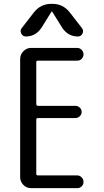

<svg xmlns="http://www.w3.org/2000/svg" viewBox="-20 -980 540 1000"><path d="M141.6 0Q118.2 0 101.6 -17.1Q85 -34.2 85 -56.6V-672.9Q85 -696.3 102.1 -713.4Q119.1 -730.5 141.6 -730.5H381.8Q395.5 -730.5 405.3 -720.2Q415 -710 415 -696.8Q415 -683.6 405.8 -673.8Q396.5 -664.1 381.8 -664.1H177.7Q168.9 -664.1 168.9 -656.2V-438.5Q168.9 -429.7 177.7 -428.7H373Q385.7 -428.7 395.5 -419.4Q405.3 -410.2 405.3 -397Q405.3 -383.8 395.5 -374.5Q385.7 -365.2 373 -365.2H177.7Q168.9 -365.2 168.9 -356.4V-75.2Q168.9 -66.4 177.7 -66.4H381.8Q395.5 -66.4 405.3 -56.2Q415 -45.9 415 -32.7Q415 -19.5 405.8 -9.8Q396.5 0 381.8 0ZM114.3 -790Q98.6 -790 90.8 -805.2Q83 -820.3 92.8 -833L156.2 -915Q191.4 -960 247.1 -960H252.9Q308.6 -960 343.8 -915L407.2 -833Q417 -820.3 409.7 -805.2Q402.3 -790 385.7 -790Q334 -790 303.7 -835.9L252 -918.9Q252 -919.9 250 -919.9Q248 -919.9 248 -918.9L196.3 -835.9Q166 -790 114.3 -790Z"/></svg>

Font: Rounded Mgen+ 1mn regular
Style: Regular
Weight: 400
Designer: [Source Han Sans]
Ryoko NISHIZUKA  (kana & ideographs); Paul D. Hunt (Latin, Greek & Cyrillic); Wenlong ZHANG  (bopomofo
Version: Version 1.059.20150602